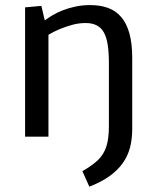

<svg xmlns="http://www.w3.org/2000/svg" viewBox="-20 -529 605 743"><path d="M77.1 0V-500.5L140.1 -506.3L153.3 -450.2Q165 -459 182.4 -469.5Q199.7 -480 222.2 -488.8Q244.1 -497.6 271.2 -503.4Q298.3 -509.3 329.1 -509.3Q367.7 -509.3 397.7 -498.5Q427.7 -487.8 448.7 -463.4Q469.7 -439.5 480.7 -400.1Q491.7 -360.8 491.7 -304.7V-30.8Q491.7 8.8 483.2 41.7Q474.6 74.7 455.1 102.1Q435.5 129.9 403.8 152.6Q372.1 175.3 325.7 193.4L298.8 133.3Q336.9 111.8 359.4 90.1Q381.8 68.4 391.6 37.8Q401.4 7.3 401.4 -40V-285.2Q401.4 -325.2 397 -354.5Q392.6 -383.8 382.3 -402.8Q362.3 -439.9 311.5 -439.9Q284.2 -439.9 258.5 -432.6Q232.9 -425.3 212.4 -417Q200.7 -412.1 189.5 -406.5Q178.2 -400.9 167.5 -394.5V0Z"/></svg>

Font: Mako
Style: Regular
Weight: 400
Designer: vernon adams
Foundry: vernon adams
Version: Version 1.100; ttfautohint (v1.8.4.7-5d5b);gftools[0.9.33]